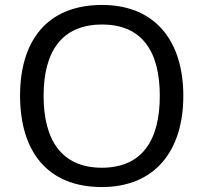

<svg xmlns="http://www.w3.org/2000/svg" viewBox="-20 -745 821 775"><path d="M720 -358C720 -580 606 -725 392 -725C168 -725 61 -578 61 -359C61 -138 168 10 391 10C606 10 720 -137 720 -358ZM156 -358C156 -538 230 -646 392 -646C553 -646 625 -538 625 -358C625 -178 553 -68 391 -68C230 -68 156 -178 156 -358Z"/></svg>

Font: Noto Sans Psalter Pahlavi
Style: Regular
Weight: 400
Designer: Monotype Design Team
Foundry: Monotype Imaging Inc.
Version: Version 2.002